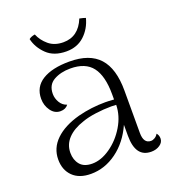

<svg xmlns="http://www.w3.org/2000/svg" viewBox="-129 -788 802 897"><g transform="rotate(-20 271.5 -340.0)"><path d="M532 -34Q532 -15 514 -2.5Q496 10 471 10Q393 10 393 -97V-152Q359 -76 299.5 -32.5Q240 11 171 11Q113 11 81 -20.5Q49 -52 49 -104Q49 -161 91.5 -202Q134 -243 211 -264Q277 -281 347 -281Q362 -281 390 -279V-305Q390 -396 356 -440.5Q322 -485 247 -485Q199 -485 164.5 -465.5Q130 -446 130 -401Q130 -379 142 -358.5Q154 -338 176 -331Q163 -313 137 -313Q108 -313 89.5 -339Q71 -365 71 -398Q71 -457 119.5 -487Q168 -517 254 -517Q354 -517 402 -464Q450 -411 450 -302V-91Q450 -38 487 -38Q496 -38 506 -44Q516 -50 522 -61Q532 -50 532 -34ZM391 -252 367 -253Q329 -253 288.5 -247.5Q248 -242 221 -232Q169 -215 141 -185Q113 -155 113 -114Q113 -79 132.5 -55.5Q152 -32 193 -32Q237 -32 283 -64Q329 -96 359.5 -147Q390 -198 391 -252ZM367 -690Q387 -686 397 -682Q384 -632 348.5 -599Q313 -566 259 -566Q197 -566 161.5 -600.5Q126 -635 116 -679Q127 -688 146 -691Q159 -659 187.5 -635Q216 -611 260 -611Q335 -611 367 -690Z"/></g></svg>

Font: Arima Madurai Light
Style: Regular
Weight: 300
Designer: Joana Correia and Natanael Gama
Foundry: NDISCOVER
Version: Version 1.019